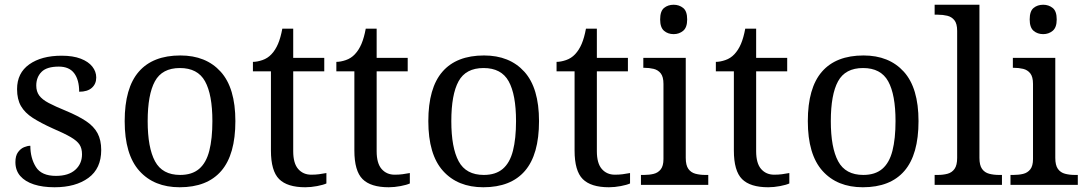

<svg xmlns="http://www.w3.org/2000/svg" viewBox="-20 -780 4580 810"><path d="M210 10Q160 10 123 -2Q86 -14 65.5 -37.5Q45 -61 45 -96Q45 -123 56 -138Q67 -153 81.5 -159Q96 -165 108 -165Q108 -113 131.5 -75.5Q155 -38 216 -38Q269 -38 297.5 -63.5Q326 -89 326 -129Q326 -154 315.5 -170Q305 -186 278.5 -201.5Q252 -217 203 -238Q152 -261 118.5 -282.5Q85 -304 68.5 -332.5Q52 -361 52 -404Q52 -472 103.5 -508.5Q155 -545 240 -545Q288 -545 320.5 -532.5Q353 -520 369.5 -499Q386 -478 386 -453Q386 -426 367.5 -409.5Q349 -393 314 -393Q314 -443 293 -471Q272 -499 228 -499Q177 -499 155 -476.5Q133 -454 133 -419Q133 -394 145.5 -377Q158 -360 185.5 -345.5Q213 -331 257 -313Q310 -291 343 -269Q376 -247 391.5 -218Q407 -189 407 -147Q407 -69 353 -29.5Q299 10 210 10Z M738 10Q630 10 568 -59Q506 -128 506 -269Q506 -409 565.5 -477.5Q625 -546 741 -546Q849 -546 911 -477.5Q973 -409 973 -269Q973 -128 913.5 -59Q854 10 738 10ZM740 -42Q790 -42 820 -67.5Q850 -93 863 -144Q876 -195 876 -269Q876 -381 845 -437Q814 -493 739 -493Q664 -493 633.5 -437Q603 -381 603 -269Q603 -157 634 -99.5Q665 -42 740 -42Z M1268 10Q1192 10 1157.5 -24.5Q1123 -59 1123 -145V-479H1047V-519Q1065 -519 1087 -526.5Q1109 -534 1125 -551Q1142 -569 1153 -595Q1164 -621 1171 -659H1217V-536H1348V-479H1217V-142Q1217 -91 1238 -67Q1259 -43 1293 -43Q1311 -43 1326 -45Q1341 -47 1357 -50V-6Q1344 0 1318 5Q1292 10 1268 10Z M1620 10Q1544 10 1509.5 -24.5Q1475 -59 1475 -145V-479H1399V-519Q1417 -519 1439 -526.5Q1461 -534 1477 -551Q1494 -569 1505 -595Q1516 -621 1523 -659H1569V-536H1700V-479H1569V-142Q1569 -91 1590 -67Q1611 -43 1645 -43Q1663 -43 1678 -45Q1693 -47 1709 -50V-6Q1696 0 1670 5Q1644 10 1620 10Z M2019 10Q1911 10 1849 -59Q1787 -128 1787 -269Q1787 -409 1846.5 -477.5Q1906 -546 2022 -546Q2130 -546 2192 -477.5Q2254 -409 2254 -269Q2254 -128 2194.5 -59Q2135 10 2019 10ZM2021 -42Q2071 -42 2101 -67.5Q2131 -93 2144 -144Q2157 -195 2157 -269Q2157 -381 2126 -437Q2095 -493 2020 -493Q1945 -493 1914.5 -437Q1884 -381 1884 -269Q1884 -157 1915 -99.5Q1946 -42 2021 -42Z M2549 10Q2473 10 2438.5 -24.5Q2404 -59 2404 -145V-479H2328V-519Q2346 -519 2368 -526.5Q2390 -534 2406 -551Q2423 -569 2434 -595Q2445 -621 2452 -659H2498V-536H2629V-479H2498V-142Q2498 -91 2519 -67Q2540 -43 2574 -43Q2592 -43 2607 -45Q2622 -47 2638 -50V-6Q2625 0 2599 5Q2573 10 2549 10Z M2684 0V-42H2697Q2719 -42 2737.5 -46.5Q2756 -51 2767.5 -65.5Q2779 -80 2779 -109V-426Q2779 -456 2767.5 -470.5Q2756 -485 2737.5 -489.5Q2719 -494 2697 -494H2694V-536H2873V-114Q2873 -83 2884 -67.5Q2895 -52 2914 -47Q2933 -42 2955 -42H2968V0ZM2822 -636Q2798 -636 2781.5 -650Q2765 -664 2765 -698Q2765 -733 2781.5 -746.5Q2798 -760 2822 -760Q2845 -760 2862 -746.5Q2879 -733 2879 -698Q2879 -664 2862 -650Q2845 -636 2822 -636Z M3221 10Q3145 10 3110.5 -24.5Q3076 -59 3076 -145V-479H3000V-519Q3018 -519 3040 -526.5Q3062 -534 3078 -551Q3095 -569 3106 -595Q3117 -621 3124 -659H3170V-536H3301V-479H3170V-142Q3170 -91 3191 -67Q3212 -43 3246 -43Q3264 -43 3279 -45Q3294 -47 3310 -50V-6Q3297 0 3271 5Q3245 10 3221 10Z M3620 10Q3512 10 3450 -59Q3388 -128 3388 -269Q3388 -409 3447.5 -477.5Q3507 -546 3623 -546Q3731 -546 3793 -477.5Q3855 -409 3855 -269Q3855 -128 3795.5 -59Q3736 10 3620 10ZM3622 -42Q3672 -42 3702 -67.5Q3732 -93 3745 -144Q3758 -195 3758 -269Q3758 -381 3727 -437Q3696 -493 3621 -493Q3546 -493 3515.5 -437Q3485 -381 3485 -269Q3485 -157 3516 -99.5Q3547 -42 3622 -42Z M3923 0V-42H3936Q3959 -42 3977.5 -47Q3996 -52 4007 -67.5Q4018 -83 4018 -114V-650Q4018 -680 4006.5 -694.5Q3995 -709 3976.5 -713.5Q3958 -718 3936 -718H3923V-760H4112V-114Q4112 -83 4123 -67.5Q4134 -52 4153 -47Q4172 -42 4194 -42H4207V0Z M4243 0V-42H4256Q4278 -42 4296.5 -46.5Q4315 -51 4326.5 -65.5Q4338 -80 4338 -109V-426Q4338 -456 4326.5 -470.5Q4315 -485 4296.5 -489.5Q4278 -494 4256 -494H4253V-536H4432V-114Q4432 -83 4443 -67.5Q4454 -52 4473 -47Q4492 -42 4514 -42H4527V0ZM4381 -636Q4357 -636 4340.5 -650Q4324 -664 4324 -698Q4324 -733 4340.5 -746.5Q4357 -760 4381 -760Q4404 -760 4421 -746.5Q4438 -733 4438 -698Q4438 -664 4421 -650Q4404 -636 4381 -636Z"/></svg>

Font: Noto Serif Tibetan
Style: Regular
Weight: 400
Designer: Monotype Design Team
Foundry: Monotype Imaging Inc.
Version: Version 2.103